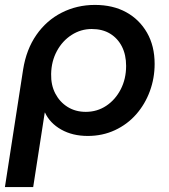

<svg xmlns="http://www.w3.org/2000/svg" viewBox="-24 -542 689 781"><path d="M-4 219 70 -259Q83 -341 124 -400Q165 -459 227 -490.5Q289 -522 362 -522Q435 -522 489 -492.5Q543 -463 574 -409Q605 -355 605 -282Q605 -224 585.5 -171Q566 -118 530 -77Q494 -36 443.5 -12.5Q393 11 333 11Q271 11 225 -15Q179 -41 159 -84H158L111 219ZM325 -87Q371 -87 408 -111.5Q445 -136 467 -178.5Q489 -221 489 -274Q489 -319 472 -352.5Q455 -386 424 -405Q393 -424 349 -424Q305 -424 267.5 -400Q230 -376 207.5 -334.5Q185 -293 184 -241Q183 -196 201 -161.5Q219 -127 251 -107Q283 -87 325 -87Z"/></svg>

Font: MuseoModerno Medium
Style: Italic
Weight: 500
Italic angle: -9°
Designer: Pablo Cosgaya, Héctor Gatti, Marcela Romero, and the Authors of The MuseoModerno Project.
Foundry: Omnibus-Type Team
Version: Version 1.003